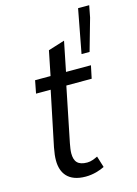

<svg xmlns="http://www.w3.org/2000/svg" viewBox="-117 -824 643 900"><g transform="rotate(-15 204.0 -374.0)"><path d="M354 -760 314 -548H353L397 -703L408 -760ZM185 12C222 12 255 1 277 -10L260 -65C245 -58 228 -50 209 -50C163 -50 147 -71 147 -111C147 -124 150 -142 153 -158L207 -424H330L343 -486H222L251 -630L171 -605L147 -486H72L60 -424H131L76 -159C71 -133 69 -114 69 -97C69 -36 100 12 185 12Z"/></g></svg>

Font: Cambridge Sans Italic
Style: Regular
Weight: 400
Italic angle: -11°
Version: Version 2.000;PS 002.000;hotconv 1.0.88;makeotf.lib2.5.64775